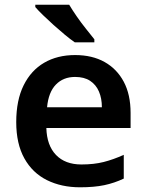

<svg xmlns="http://www.w3.org/2000/svg" viewBox="-20 -786 621 816"><path d="M299 -552Q372 -552 424.5 -522.5Q477 -493 506 -438.5Q535 -384 535 -306V-242H177Q179 -168 218 -127.5Q257 -87 326 -87Q379 -87 420.5 -97.5Q462 -108 506 -128V-27Q466 -8 423 1Q380 10 320 10Q241 10 179.5 -20.5Q118 -51 83.5 -113Q49 -175 49 -267Q49 -360 80.5 -423.5Q112 -487 168 -519.5Q224 -552 299 -552ZM299 -459Q249 -459 217.5 -426.5Q186 -394 180 -330H413Q413 -368 400.5 -397Q388 -426 363 -442.5Q338 -459 299 -459ZM274 -766Q287 -744 306 -716.5Q325 -689 345.5 -663.5Q366 -638 381 -619V-606H298Q279 -619 255.5 -638.5Q232 -658 207.5 -680Q183 -702 162.5 -722Q142 -742 130 -756V-766Z"/></svg>

Font: Noto Sans Thai SemiBold
Style: Regular
Weight: 600
Version: Version 2.001